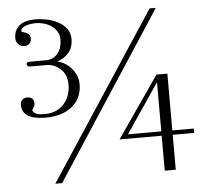

<svg xmlns="http://www.w3.org/2000/svg" viewBox="-50 -729 851 796"><g transform="rotate(-5 375.0 -331.0)"><path d="M284.7 -388.7Q284.7 -356.4 272.7 -332.8Q260.7 -309.1 240.2 -293.5Q219.7 -277.8 192.6 -270Q165.5 -262.2 134.8 -262.2Q118.7 -262.2 101.1 -264.2Q83.5 -266.1 68.8 -272.5Q54.2 -278.8 44.4 -291Q34.7 -303.2 34.7 -324.2Q34.7 -337.4 42.5 -344.7Q50.3 -352.1 63 -352.1Q91.3 -352.1 91.3 -324.2Q91.3 -316.4 87.4 -310.3Q83.5 -304.2 79.6 -297.9Q82 -290 88.1 -285.9Q94.2 -281.7 101.6 -279.8Q108.9 -277.8 116.9 -277.6Q125 -277.3 131.8 -277.3Q157.2 -277.3 177.2 -286.4Q197.3 -295.4 210.9 -311Q224.6 -326.7 231.7 -346.9Q238.8 -367.2 238.8 -390.1Q238.8 -410.6 232.2 -428Q225.6 -445.3 209.5 -458.5Q198.2 -468.3 184.3 -473.6Q170.4 -479 154.3 -479H84.5Q80.6 -479 76.9 -481.9Q73.2 -484.9 73.2 -489.7Q73.2 -495.1 76.9 -497.1Q80.6 -499 84.5 -499H154.3Q171.9 -499 184.6 -505.9Q197.3 -512.7 205.6 -524.2Q213.9 -535.6 217.8 -550.3Q221.7 -564.9 221.7 -580.6Q221.7 -599.1 212.6 -613.3Q203.6 -627.4 189.7 -637Q175.8 -646.5 158.4 -651.4Q141.1 -656.2 125 -656.2Q119.1 -656.2 108.9 -655Q98.6 -653.8 88.6 -650.9Q78.6 -647.9 71 -642.6Q63.5 -637.2 63.5 -628.9Q63.5 -625 69.1 -623.8Q74.7 -622.6 81.5 -619.9Q88.4 -617.2 94 -611.6Q99.6 -606 99.6 -593.8Q99.6 -581.5 91.6 -573.5Q83.5 -565.4 70.8 -565.4Q56.6 -565.4 46.1 -575.4Q35.6 -585.4 35.6 -600.1Q35.6 -620.6 43 -634.5Q50.3 -648.4 62.7 -656.7Q75.2 -665 91.3 -668.5Q107.4 -671.9 125.5 -671.9Q146.5 -671.9 171.4 -667Q196.3 -662.1 217.5 -651.1Q238.8 -640.1 253.2 -622.1Q267.6 -604 267.6 -577.1Q267.6 -543.5 250 -522.2Q232.4 -501 201.2 -489.7Q218.3 -485.8 233.4 -476.3Q248.5 -466.8 260 -453.1Q271.5 -439.5 278.1 -423.1Q284.7 -406.7 284.7 -388.7ZM605 -368.2 466.3 -163.6H605ZM740.2 -163.6V-145.5H650.9V0H605V-145.5H429.7L605.5 -399.9H650.9V-163.6ZM176.8 14.2H148.4L601.1 -675.8H627Z"/></g></svg>

Font: Atsinvsda
Style: Regular
Weight: 400
Designer: Al Webster
Foundry: Al Webster and Michael Everson
Version: Version 2.000